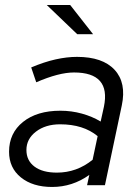

<svg xmlns="http://www.w3.org/2000/svg" viewBox="-20 -736 546 763"><path d="M187 7Q110 7 63 -31Q16 -69 16 -133Q16 -207 71.5 -251.5Q127 -296 220 -296Q264 -296 305.5 -284.5Q347 -273 380 -253L393 -312Q421 -448 274 -448Q214 -448 124 -409L104 -468Q156 -490 201 -500Q246 -510 286 -510Q388 -510 435.5 -458.5Q483 -407 464 -317L397 0H326L335 -41Q268 7 187 7ZM206 -50Q285 -50 348 -101L368 -195Q311 -242 219 -242Q161 -242 123 -213Q85 -184 85 -140Q85 -98 117 -74Q149 -50 206 -50ZM287 -600 166 -716H259L350 -600Z"/></svg>

Font: Red Hat Display
Style: Italic
Weight: 400
Italic angle: -12°
Designer: Pentagram, MCKL
Foundry: Pentagram, MCKL
Version: Version 1.023; ttfautohint (v1.8.3)